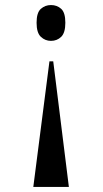

<svg xmlns="http://www.w3.org/2000/svg" viewBox="-20 -560 407 761"><path d="M182 -398Q206 -398 222.5 -414Q239 -430 239 -470Q239 -510 222.5 -525Q206 -540 182 -540Q159 -540 142 -525Q125 -510 125 -470Q125 -430 142 -414Q159 -398 182 -398ZM112 181H253L191 -317H176Z"/></svg>

Font: Noto Serif Display Semi
Style: Regular
Weight: 600
Designer: Monotype Design Team
Foundry: Monotype Imaging Inc.
Version: Version 1.900